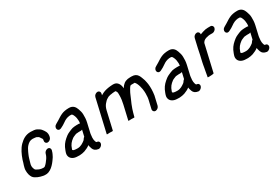

<svg xmlns="http://www.w3.org/2000/svg" viewBox="44 -1344 3221 2229"><g transform="rotate(-30 1655.0 -229.0)"><path d="M521.6 -332 523 -338C535.5 -392 508.6 -421.8 486.9 -450C475.4 -465 455.9 -473.3 439.7 -484C422.6 -493.7 386.5 -497 358.7 -497C289.8 -497 246.9 -465.9 206.3 -426C166.8 -385 138.3 -326 116.7 -263L106.9 -229C99.7 -209.4 93.6 -188.7 88.6 -167C85.6 -154.3 84.6 -141.3 85.6 -128C85.7 -94.5 94.9 -62.7 109.5 -41C122.3 -22 143.6 -11.4 166.6 -0.5C185.2 8.3 209.8 14 233.6 19L251.2 21C270.5 22.6 286.5 20.7 302.5 15C340.4 0.6 366.6 -24.1 392.7 -55L409.8 -77L421.7 -94C426.6 -100.7 431.1 -107.3 435.3 -114C444.3 -132.6 457.4 -153.5 463.1 -178L466.4 -188C469 -199.3 467.5 -209.2 461.7 -217.5C443.3 -244.2 395.1 -225.5 385.1 -191L381.8 -181C379.5 -171.3 374 -159.6 370.3 -153L363.6 -141L357.2 -131L344.3 -114C336.7 -102.6 327 -90.6 317.8 -81.5C309.9 -73.5 298.7 -61 286.1 -61C283.3 -60.3 280.6 -60.3 278.1 -61C246.7 -61 218.4 -72.1 200.4 -84C195 -86.6 185.3 -91 183.2 -96C173.9 -112.3 164.3 -140 170.8 -168C172.6 -176 174.9 -184.3 177.6 -193C186.6 -222.8 194.9 -256.1 207.3 -283L219.8 -311C231.1 -335.4 243.9 -359.5 261 -377C282 -397.8 302.3 -415 338.8 -415C354.3 -415 366.6 -412.1 380.9 -411C389.2 -411 393.8 -406.4 399 -403C416.2 -396.8 419.7 -388.3 429.9 -372C438.4 -360.9 445 -355 441 -338L439.6 -332C434.5 -309.5 448.7 -291 471.2 -291C493.7 -291 516.5 -309.5 521.6 -332Z M687.4 -357C714.4 -369.1 732.7 -381.4 756.9 -398C780.7 -415.6 808.8 -429.3 843 -433H869C882.6 -428.1 888.6 -415.1 893.8 -402C897.8 -389.4 903 -380.4 904.5 -366C906.8 -343.4 911.3 -321.7 904.9 -294C900.2 -296.7 894.8 -298 888.8 -298H860.8C843.8 -298 818.7 -295.1 804.4 -292C784.3 -287 769.9 -278.4 750.6 -271C735.9 -265 722.1 -257.3 709.3 -248L682.2 -226C645.9 -194.4 621.3 -162.5 601.9 -108C589.4 -74.9 585.4 -57 592.1 -35C601.3 -0.9 638.5 23 689.7 23C699.5 23.7 709.5 24 719.5 24C743.6 22.7 767 18.7 787.2 12C815.1 1.1 841.2 -9.9 863.5 -28C864.3 -8.1 871.3 4.8 875.9 22C885.8 49.9 907.4 65.5 944.6 71C976.8 72.9 1012.5 31.5 993.8 3C986.5 -8.1 977.6 -9.6 963.8 -12L961 -13H960C955.9 -18.3 953.9 -27.7 951.6 -33C946.4 -47.3 946 -63.8 946.2 -83L948.3 -101C949.9 -113.3 949.2 -122 952.4 -136L981.5 -262C991 -303.3 991.1 -334.2 990.5 -366C990.5 -397.4 981.1 -419.7 973.5 -444C961.3 -480 937.7 -515 882.9 -515C861.8 -515 845 -513.7 825.7 -510C762.2 -498.6 718.4 -455.4 666 -429C614.3 -404.4 633.1 -331.2 687.4 -357ZM890 -221 870.4 -136C864.1 -132 859 -127 854.9 -121L847.4 -110C845.4 -107.3 842.8 -104.3 839.3 -101C811.6 -80.5 780.2 -58 737.4 -58C728.7 -58 720.5 -58.3 712.6 -59C697.5 -59 681.6 -63 675.4 -71L673.6 -72C673.1 -72.7 673 -73.7 673.3 -75L674 -78C674.3 -79.3 675.1 -81.8 676.2 -85.5C692.8 -137 716.2 -161.7 751.4 -188C762.2 -196.8 784.2 -203.6 795.3 -209L806.2 -213C813.9 -214.2 833.8 -216 841.9 -216H869.9C876.5 -216 883.3 -217.7 890 -221Z M1263 -511C1240.5 -511 1217.7 -492.5 1212.5 -470L1111.2 -31C1110.2 -27 1123.7 -26.3 1151.7 -29C1178.4 -26.3 1192.2 -27 1193.2 -31L1249 -273C1255.6 -301.5 1267.7 -327.1 1283.9 -346C1298.8 -364 1313.2 -379 1334 -390L1347.9 -398C1360.7 -401 1376.8 -408 1392.2 -408C1404.9 -410.2 1410.8 -412 1423.1 -412C1427.3 -412.7 1431.3 -413 1435.3 -413H1448.3C1451.4 -413 1453.6 -408.3 1455.5 -405C1463.5 -391.3 1463.4 -392.5 1465 -377C1466.5 -342.3 1465.4 -300.6 1455.3 -257C1454.5 -250.3 1452.9 -242.3 1450.8 -233L1406.5 -41C1405.8 -38.3 1419.4 -38 1447.2 -40C1474.1 -38 1487.8 -38.3 1488.5 -41L1490.8 -51C1497.8 -81.4 1507.1 -108.6 1515.9 -138C1525.7 -170.7 1544.8 -211.3 1557.6 -241C1569.3 -266.1 1584.7 -308.4 1598.4 -331C1609.3 -349.3 1619.2 -371.5 1634.7 -384L1647.1 -386H1692.1L1691.9 -385C1708.1 -367.7 1718.9 -340.2 1725.7 -315C1727.6 -297 1734.1 -287.6 1735.6 -267C1737.8 -245.5 1740.1 -236.8 1739.4 -214L1738.3 -192C1737.4 -173.9 1738.3 -161.7 1733.8 -142L1706.3 -23C1701.2 -0.8 1716.3 18 1738.3 18C1760.4 18 1783.2 -0.8 1788.3 -23L1816.5 -145C1824.8 -201.5 1825.5 -249.4 1819.9 -294L1815.6 -319C1813.6 -331 1810.4 -341.1 1808.3 -352C1788 -403.5 1779.8 -468 1697 -468H1678C1628.2 -468 1596.2 -453.4 1569.7 -423L1553.6 -401C1552.4 -399 1550.9 -396.7 1549 -394C1548.1 -440.3 1524.7 -495 1468.3 -495H1454.3C1435.3 -495 1418.9 -491.9 1401.1 -490C1362.6 -483.8 1334.2 -475.6 1303.7 -458L1289.9 -450L1294.5 -470C1299.7 -492.5 1285.5 -511 1263 -511Z M2025.4 -357C2052.4 -369.1 2070.7 -381.4 2094.9 -398C2118.7 -415.6 2146.8 -429.3 2181 -433H2207C2220.6 -428.1 2226.6 -415.1 2231.8 -402C2235.8 -389.4 2241 -380.4 2242.5 -366C2244.8 -343.4 2249.3 -321.7 2242.9 -294C2238.2 -296.7 2232.8 -298 2226.8 -298H2198.8C2181.8 -298 2156.7 -295.1 2142.4 -292C2122.3 -287 2107.9 -278.4 2088.6 -271C2073.9 -265 2060.1 -257.3 2047.3 -248L2020.2 -226C1983.9 -194.4 1959.3 -162.5 1939.9 -108C1927.4 -74.9 1923.4 -57 1930.1 -35C1939.3 -0.9 1976.5 23 2027.7 23C2037.5 23.7 2047.5 24 2057.5 24C2081.6 22.7 2105 18.7 2125.2 12C2153.1 1.1 2179.2 -9.9 2201.5 -28C2202.3 -8.1 2209.3 4.8 2213.9 22C2223.8 49.9 2245.4 65.5 2282.6 71C2314.8 72.9 2350.5 31.5 2331.8 3C2324.5 -8.1 2315.6 -9.6 2301.8 -12L2299 -13H2298C2293.9 -18.3 2291.9 -27.7 2289.6 -33C2284.4 -47.3 2284 -63.8 2284.2 -83L2286.3 -101C2287.9 -113.3 2287.2 -122 2290.4 -136L2319.5 -262C2329 -303.3 2329.1 -334.2 2328.5 -366C2328.5 -397.4 2319.1 -419.7 2311.5 -444C2299.3 -480 2275.7 -515 2220.9 -515C2199.8 -515 2183 -513.7 2163.7 -510C2100.2 -498.6 2056.4 -455.4 2004 -429C1952.3 -404.4 1971.1 -331.2 2025.4 -357ZM2228 -221 2208.4 -136C2202.1 -132 2197 -127 2192.9 -121L2185.4 -110C2183.4 -107.3 2180.8 -104.3 2177.3 -101C2149.6 -80.5 2118.2 -58 2075.4 -58C2066.7 -58 2058.5 -58.3 2050.6 -59C2035.5 -59 2019.6 -63 2013.4 -71L2011.6 -72C2011.1 -72.7 2011 -73.7 2011.3 -75L2012 -78C2012.3 -79.3 2013.1 -81.8 2014.2 -85.5C2030.8 -137 2054.2 -161.7 2089.4 -188C2100.2 -196.8 2122.2 -203.6 2133.3 -209L2144.2 -213C2151.9 -214.2 2171.8 -216 2179.9 -216H2207.9C2214.5 -216 2221.3 -217.7 2228 -221Z M2554.7 -488 2526.3 -365C2519.9 -337.6 2516 -312.1 2509.3 -283L2490.6 -202C2488.3 -192 2486 -180.7 2483.8 -168L2477.9 -134C2476.4 -124.7 2474.7 -115.7 2472.7 -107C2469.8 -94.5 2464.7 -59.5 2462.3 -49C2462.1 -45 2461.2 -39.8 2459.7 -33.5L2456.2 -18C2455.7 -16 2462.3 -15 2476 -15C2487.5 -15 2537.8 -16.4 2539.5 -24L2622 -381C2622.9 -382.3 2624.1 -384.7 2625.6 -388C2636.6 -409.4 2664.4 -423.5 2689.6 -427C2702.4 -430.3 2711.5 -433 2726 -433H2761C2782.6 -433 2806.4 -452 2811.4 -474C2816.5 -496 2801.5 -515 2779.9 -515H2744.9C2734.2 -515 2723.3 -514 2712.2 -512C2685.9 -505.3 2661.1 -499.8 2636.9 -489C2640.6 -510.4 2627.3 -529 2605.1 -529C2582.6 -529 2559.9 -510.5 2554.7 -488Z M2943.4 -357C2970.4 -369.1 2988.7 -381.4 3012.9 -398C3036.7 -415.6 3064.8 -429.3 3099 -433H3125C3138.6 -428.1 3144.6 -415.1 3149.8 -402C3153.8 -389.4 3159 -380.4 3160.5 -366C3162.8 -343.4 3167.3 -321.7 3160.9 -294C3156.2 -296.7 3150.8 -298 3144.8 -298H3116.8C3099.8 -298 3074.7 -295.1 3060.4 -292C3040.3 -287 3025.9 -278.4 3006.6 -271C2991.9 -265 2978.1 -257.3 2965.3 -248L2938.2 -226C2901.9 -194.4 2877.3 -162.5 2857.9 -108C2845.4 -74.9 2841.4 -57 2848.1 -35C2857.3 -0.9 2894.5 23 2945.7 23C2955.5 23.7 2965.5 24 2975.5 24C2999.6 22.7 3023 18.7 3043.2 12C3071.1 1.1 3097.2 -9.9 3119.5 -28C3120.3 -8.1 3127.3 4.8 3131.9 22C3141.8 49.9 3163.4 65.5 3200.6 71C3232.8 72.9 3268.5 31.5 3249.8 3C3242.5 -8.1 3233.6 -9.6 3219.8 -12L3217 -13H3216C3211.9 -18.3 3209.9 -27.7 3207.6 -33C3202.4 -47.3 3202 -63.8 3202.2 -83L3204.3 -101C3205.9 -113.3 3205.2 -122 3208.4 -136L3237.5 -262C3247 -303.3 3247.1 -334.2 3246.5 -366C3246.5 -397.4 3237.1 -419.7 3229.5 -444C3217.3 -480 3193.7 -515 3138.9 -515C3117.8 -515 3101 -513.7 3081.7 -510C3018.2 -498.6 2974.4 -455.4 2922 -429C2870.3 -404.4 2889.1 -331.2 2943.4 -357ZM3146 -221 3126.4 -136C3120.1 -132 3115 -127 3110.9 -121L3103.4 -110C3101.4 -107.3 3098.8 -104.3 3095.3 -101C3067.6 -80.5 3036.2 -58 2993.4 -58C2984.7 -58 2976.5 -58.3 2968.6 -59C2953.5 -59 2937.6 -63 2931.4 -71L2929.6 -72C2929.1 -72.7 2929 -73.7 2929.3 -75L2930 -78C2930.3 -79.3 2931.1 -81.8 2932.2 -85.5C2948.8 -137 2972.2 -161.7 3007.4 -188C3018.2 -196.8 3040.2 -203.6 3051.3 -209L3062.2 -213C3069.9 -214.2 3089.8 -216 3097.9 -216H3125.9C3132.5 -216 3139.3 -217.7 3146 -221Z"/></g></svg>

Font: HoneyBee
Style: BdIt
Weight: 700
Foundry: Cannot Into Space Fonts
Version: Version 0.89